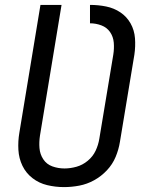

<svg xmlns="http://www.w3.org/2000/svg" viewBox="-20 -755 616 783"><path d="M241 8Q272 8 303.5 2Q335 -4 364 -20Q393 -36 416 -60.5Q439 -85 451.5 -115Q464 -145 469 -176L528 -532Q533 -566 530.5 -599Q528 -632 512.5 -659.5Q497 -687 471 -704.5Q445 -722 413 -728.5Q381 -735 347 -735V-660Q371 -660 393.5 -651.5Q416 -643 429 -624Q442 -605 444 -581Q446 -557 442 -532L385 -189Q381 -164 370 -140.5Q359 -117 338 -99.5Q317 -82 292 -75Q267 -68 243 -68Q217 -68 193.5 -76.5Q170 -85 156.5 -105.5Q143 -126 141 -151Q139 -176 143 -202L231 -735H145L59 -214Q53 -179 55 -144Q57 -109 71.5 -79Q86 -49 112.5 -28.5Q139 -8 172.5 0Q206 8 241 8Z"/></svg>

Font: Iosevka Sparkle Oblique
Style: Regular
Weight: 400
Italic angle: -9°
Designer: Belleve Invis
Foundry: Belleve Invis
Version: Version 4.5.0; ttfautohint (v1.8.3)